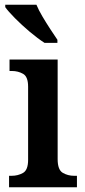

<svg xmlns="http://www.w3.org/2000/svg" viewBox="-20 -786 357 806"><path d="M18 0V-48H29Q55 -48 76.5 -60Q98 -72 98 -115V-422Q98 -464 77 -476Q56 -488 30 -488H20V-536H222V-118Q222 -73 243.5 -60.5Q265 -48 291 -48H303V0ZM167 -606Q139 -624 105 -652.5Q71 -681 42.5 -710Q14 -739 2 -756V-766H133Q142 -744 158 -717Q174 -690 191 -664Q208 -638 221 -619V-606Z"/></svg>

Font: Noto Serif Thai SemiCondensed SemiBold
Style: Regular
Weight: 600
Width: 4
Designer: Monotype Design Team
Foundry: Monotype Imaging Inc.
Version: Version 2.002; ttfautohint (v1.8.4.7-5d5b)